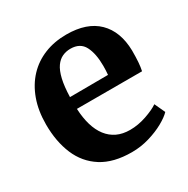

<svg xmlns="http://www.w3.org/2000/svg" viewBox="-136 -689 807 822"><g transform="rotate(-30 268.0 -277.5)"><path d="M288 11Q197.5 11 140 -25.5Q82.5 -62 55.2 -126.8Q28 -191.5 28 -275.5Q28 -343.5 47.5 -397.2Q67 -451 102.5 -488.8Q138 -526.5 187 -546.2Q236 -566 295.5 -566Q396.5 -566 450 -513.5Q503.5 -461 505.5 -366Q505.5 -333 503.8 -309.2Q502 -285.5 498 -267.5H176Q178 -222.5 188.5 -187Q199 -151.5 218.2 -126.5Q237.5 -101.5 265 -88.5Q292.5 -75.5 329 -75.5Q369 -75.5 409.8 -89.5Q450.5 -103.5 473 -119L497 -67Q481 -50 448.8 -32Q416.5 -14 374.5 -1.5Q332.5 11 288 11ZM175.5 -326 364 -327Q365 -337 365.5 -348.5Q366 -360 366 -370.5Q366 -431 347 -467.8Q328 -504.5 280 -504.5Q258.5 -504.5 240 -496Q221.5 -487.5 207.5 -467.8Q193.5 -448 185.2 -413.2Q177 -378.5 175.5 -326Z"/></g></svg>

Font: Merriweather 28pt
Style: Bold
Weight: 700
Version: Version 2.100